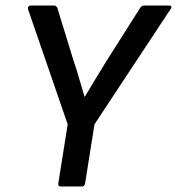

<svg xmlns="http://www.w3.org/2000/svg" viewBox="-20 -675 641 695"><path d="M200 0Q189 0 191 -11L225 -225L81 -643Q80 -648 83 -651.5Q86 -655 90 -655H175Q185 -655 188 -645L246 -456Q257 -424 266.5 -391Q276 -358 286 -325H287Q307 -358 326.5 -390.5Q346 -423 366 -455L487 -646Q493 -655 502 -655H593Q598 -655 600 -651.5Q602 -648 598 -643L322 -225L288 -11Q286 0 277 0Z"/></svg>

Font: Sofia Sans SemiBold
Style: Italic
Weight: 600
Italic angle: -9°
Designer: Botio Nikoltchev, Ani Petrova
Foundry: lettersoup
Version: Version 4.100-B